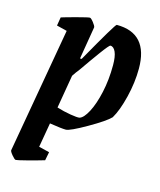

<svg xmlns="http://www.w3.org/2000/svg" viewBox="-100 -533 657 787"><g transform="rotate(15 228.5 -139.0)"><path d="M432 -310Q432 -251 416.5 -188Q401 -125 380 -90Q360 -69 292 -30Q224 9 207 9Q189 9 138 1L120 105L165 116L158 152Q128 161 87.5 171.5Q47 182 41 182Q36 182 24 167.5Q12 153 13 148L106 -383L62 -394L68 -430Q87 -436 132 -448Q177 -460 184 -460Q189 -460 200 -446Q211 -432 211 -426L188 -288H195Q292 -460 298 -460Q432 -460 432 -310ZM326 -296Q326 -333 317.5 -352Q309 -371 295 -371Q290 -371 260 -330Q230 -289 199 -244Q186 -228 175 -211L151 -70Q180 -61 210 -56Q240 -51 249 -53Q266 -58 284 -92Q302 -126 314 -180Q326 -234 326 -296Z"/></g></svg>

Font: Grenze Medium
Style: Italic
Weight: 500
Italic angle: -10°
Designer: Renata Polastri
Foundry: Omnibus-Type
Version: Version 1.002; ttfautohint (v1.8)